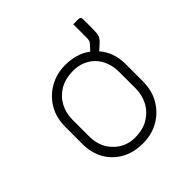

<svg xmlns="http://www.w3.org/2000/svg" viewBox="-174 -794 948 948"><g transform="rotate(-45 300.0 -320.0)"><path d="M300 -536Q340 -536 374.5 -525.5Q409 -515 435 -495Q439 -500 444.5 -505.5Q450 -511 458 -520Q466 -528 468.5 -535.5Q471 -543 471 -560V-650H507Q523 -650 523 -634V-564Q523 -535 518.5 -521Q514 -507 495 -490Q489 -484 482 -478Q475 -472 467 -465Q515 -410 515 -328V-207Q515 -143 486 -94Q457 -45 408 -17.5Q359 10 300 10Q234 10 186 -17Q138 -44 111.5 -91Q85 -138 85 -198V-319Q85 -384 114 -432.5Q143 -481 192 -508.5Q241 -536 300 -536ZM309 -488Q252 -488 213.5 -464.5Q175 -441 155 -403Q135 -365 135 -319V-205Q135 -128 182 -83Q202 -62 230 -50Q258 -38 291 -38Q348 -38 387 -62.5Q426 -87 445.5 -125.5Q465 -164 465 -207V-321Q465 -360 453 -391.5Q441 -423 419 -445Q399 -465 371 -476.5Q343 -488 309 -488Z"/></g></svg>

Font: Recursive Mn Lnr St Lt
Style: Regular
Weight: 300
Monospace: yes
Version: Version 1.079;hotconv 1.0.112;makeotfexe 2.5.65598; ttfautoh